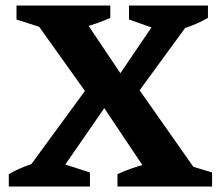

<svg xmlns="http://www.w3.org/2000/svg" viewBox="-20 -678 801 698"><path d="M76 -10V-57L312 -379H467L696 -53V-10H543L339 -315H380L169 -10ZM309 -319 100 -612V-648H259L437 -383H398L578 -648H677V-609L465 -319ZM407 0V-45Q453 -66 501.5 -79Q550 -92 599 -97L751 -51V0ZM12 0V-45Q49 -66 87 -79Q125 -92 164 -97L307 -51V0ZM381 -658V-613Q334 -592 285 -579Q236 -566 187 -560L40 -607V-658ZM736 -658V-613Q699 -592 661 -579Q623 -566 583 -560L449 -607V-658Z"/></svg>

Font: Piazzolla 24pt
Style: Bold
Weight: 700
Designer: Juan Pablo del Peral
Foundry: Huerta Tipografica
Version: Version 2.005